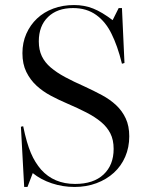

<svg xmlns="http://www.w3.org/2000/svg" viewBox="-20 -726 591 762"><path d="M276 16Q229 16 185.5 1.5Q142 -13 110 -39L89 16H76L63 -223L72 -225Q79 -191 86.5 -165Q94 -139 102.5 -119Q111 -99 121 -83Q131 -67 143 -53Q194 4 278 4Q351 4 391 -33.5Q431 -71 431 -135Q431 -171 418 -196.5Q405 -222 381 -242Q357 -262 323 -279.5Q289 -297 247 -315Q214 -329 182 -346Q150 -363 125 -386Q100 -409 84.5 -440.5Q69 -472 69 -515Q69 -557 84.5 -592Q100 -627 127 -652.5Q154 -678 191.5 -692Q229 -706 274 -706Q315 -706 350 -692Q385 -678 427 -646L451 -694H464L474 -476L464 -473Q455 -510 444.5 -539.5Q434 -569 423 -591Q400 -639 362 -666.5Q324 -694 270 -694Q207 -694 170.5 -658.5Q134 -623 134 -562Q134 -528 146 -503Q158 -478 181.5 -458Q205 -438 238.5 -420Q272 -402 315 -383Q352 -366 384.5 -348.5Q417 -331 441 -308.5Q465 -286 479 -256Q493 -226 493 -185Q493 -141 477 -104Q461 -67 432 -40.5Q403 -14 363 1Q323 16 276 16Z"/></svg>

Font: Libre Caslon Display
Style: Regular
Weight: 400
Designer: Pablo Impallari, Rodrigo Fuenzalida
Foundry: Pablo Impallari, Rodrigo Fuenzalida
Version: Version 1.002; ttfautohint (v1.5)